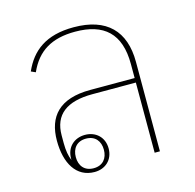

<svg xmlns="http://www.w3.org/2000/svg" viewBox="-87 -638 753 740"><g transform="rotate(-15 289.5 -268.0)"><path d="M203 12C246 12 278 -17 278 -62C278 -107 246 -136 203 -136C160 -136 128 -107 128 -62V-56C120 -74 116 -97 116 -127V-157C116 -240 169 -280 272 -280H445V0H466V-357C466 -480 400 -548 268 -548C157 -548 98 -501 65 -426L83 -418C117 -495 176 -530 269 -530C384 -530 445 -476 445 -354V-298H268C144 -298 93 -238 93 -142C93 -52 130 12 203 12ZM203 -3C166 -3 147 -28 147 -62C147 -96 166 -121 203 -121C240 -121 259 -96 259 -62C259 -28 240 -3 203 -3Z"/></g></svg>

Font: IBM Plex Sans Thai Looped Thin
Style: Regular
Weight: 100
Designer: Mike Abbink, Paul van der Laan, Pieter van Rosmalen, Ben Mitchell, Mark Frömberg
Foundry: Bold Monday
Version: Version 1.1